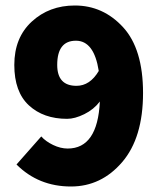

<svg xmlns="http://www.w3.org/2000/svg" viewBox="-20 -666 580 698"><path d="M252 -646Q355 -646 427.5 -567Q500 -488 500 -328Q500 -165 424 -76.5Q348 12 238 12Q120 12 40 -68L130 -170Q146 -152 173 -139Q200 -126 226 -126Q335 -126 343 -297Q321 -268 286.5 -251Q252 -234 224 -234Q138 -234 85 -283Q32 -332 32 -430Q32 -529 95.5 -587.5Q159 -646 252 -646ZM258 -354Q307 -354 339 -408Q322 -518 256 -518Q188 -518 188 -430Q188 -354 258 -354Z"/></svg>

Font: Assistant ExtraBold
Style: Regular
Weight: 800
Designer: Hebrew By Ben Nathan, Latin by Paul Hunt
Version: Version 2.001;PS 002.001;hotconv 1.0.88;makeotf.lib2.5.64775